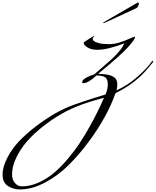

<svg xmlns="http://www.w3.org/2000/svg" viewBox="-536 -728 1214 1496"><path d="M274 34Q258 38 209 52Q108 80 25 117.5Q-58 155 -141 212.5Q-224 270 -292 337.5Q-360 405 -401 483.5Q-442 562 -442 634Q-442 671 -420 697.5Q-398 724 -366 724Q-302 724 -237.5 695.5Q-173 667 -119 622Q-65 577 -11 513.5Q43 450 84 388Q124 328 164 256Q227 144 274 34ZM372 -24Q461 -64 538 -132.5Q615 -201 646 -248Q650 -254 654 -254Q658 -254 658 -251Q658 -248 656 -244Q595 -166 550 -126Q469 -53 364 -2Q300 180 157 374Q82 476 -2 559Q-86 642 -186.5 695Q-287 748 -382 748Q-435 748 -475.5 720.5Q-516 693 -516 633Q-516 573 -479.5 502Q-443 431 -387 372Q-330 313 -260 259Q-130 159 -6 106Q73 73 286 8Q304 -32 304 -71Q304 -110 284.5 -125Q265 -140 216 -140Q151 -80 114 -80Q104 -80 104 -86Q104 -106 137 -123.5Q170 -141 198 -148Q210 -159 256.5 -199Q303 -239 332 -265Q361 -291 392 -327.5Q423 -364 432 -390Q302 -340 222 -340Q175 -340 145.5 -358.5Q116 -377 116 -394Q116 -399 143 -415.5Q170 -432 178.5 -437.5Q187 -443 190.5 -445.5Q194 -448 196 -448L198 -446Q198 -444 192 -438Q186 -432 186 -424.5Q186 -417 195 -409Q204 -401 234 -392Q264 -384 318 -384Q382 -384 483 -431Q507 -442 511.5 -442Q516 -442 516 -438Q516 -422 462 -361Q408 -300 228 -152Q335 -152 364 -116Q378 -98 378 -73Q378 -48 372 -24ZM288 -564 526 -702Q535 -708 542 -708Q546 -708 546 -700Q546 -692 539.5 -679.5Q533 -667 526 -664Q494 -650 430 -620Q278 -548 272 -548Q266 -548 266 -549.5Q266 -551 288 -564Z"/></svg>

Font: Miama
Style: Regular
Weight: 400
Italic angle: 16.5°
Designer: Linus Romer
Foundry: Linus Romer
Version: 0.32